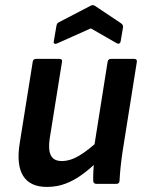

<svg xmlns="http://www.w3.org/2000/svg" viewBox="-20 -724 575 756"><path d="M164.5 12Q98.1 12 71.1 -31.6Q44.1 -75.3 57.4 -158.7L108.8 -480.4Q110.8 -492.1 121.8 -492.1H213.4Q226.4 -492.1 224.1 -480.4L175.5 -177Q169.2 -133.4 180.5 -111.7Q191.8 -89.9 223.3 -89.9Q256.6 -89.9 292.1 -111.2Q327.7 -132.5 374.4 -175.9L364.1 -88Q333.9 -59.1 302.9 -36.4Q272 -13.7 238.1 -0.9Q204.3 12 164.5 12ZM359.4 0Q353.8 0 350.6 -3Q347.4 -6 347.1 -11.7Q346.7 -29.7 347.6 -49.2Q348.4 -68.7 351.1 -89.3L349.7 -139.8L403.7 -480.4Q404.7 -486.1 407.8 -489.1Q411 -492.1 416 -492.1H508.3Q520.7 -492.1 518.7 -479.7L462.3 -125.1Q458 -96 455 -67.5Q452 -39 450.6 -11.7Q450.3 0 437.6 0ZM204.6 -552.9Q198.6 -550.3 194.6 -552.1Q190.6 -553.9 191.6 -560L202.3 -622.6Q203.6 -628.6 205.6 -631.4Q207.6 -634.3 212.3 -636.6L336.7 -701.3Q345.4 -706.3 353.4 -701.3L456.1 -632.6Q465.8 -626.3 464.5 -616.9L455.1 -561.3Q454.1 -555.3 450.1 -552.9Q446.1 -550.6 440.4 -553.3L337.7 -612.3Z"/></svg>

Font: Sofia Sans Hairline
Style: Italic
Weight: 1
Italic angle: -9°
Designer: Botio Nikoltchev, Ani Petrova
Foundry: lettersoup
Version: Version 4.102